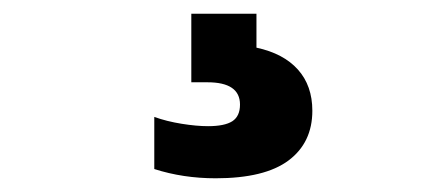

<svg xmlns="http://www.w3.org/2000/svg" viewBox="-20 -30 640 280"><path d="M435.5 131.5Q435.5 178 400.8 204Q366 230 294.5 230Q247 230 205 216.5V140.5Q223 147 244.8 150.5Q266.5 154 283.5 154Q307.5 154 318.8 146.8Q330 139.5 330 122.5Q330 90 282.5 90H259V-10H354V39.5Q393.5 48 414.5 71.5Q435.5 95 435.5 131.5Z"/></svg>

Font: Encode Sans Semi Condensed Black
Style: Regular
Weight: 900
Width: 4
Designer: Multiple Designers
Foundry: Impallari Type
Version: Version 2.000